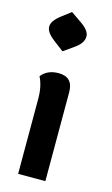

<svg xmlns="http://www.w3.org/2000/svg" viewBox="-107 -708 439 751"><g transform="rotate(15 112.5 -333.0)"><path d="M91.3 -507.8 50.3 -539.1Q16.1 -564.9 16.1 -587.9Q16.1 -611.3 50.8 -637.7L87.9 -666L131.8 -635.7Q167 -611.3 167 -587.9Q167 -560.5 132.8 -537.1ZM47.9 0V-305.7Q47.9 -355 29.8 -390.6Q54.2 -421.4 99.6 -421.4Q158.2 -421.4 158.2 -359.9V0Z"/></g></svg>

Font: ALMAS
Style: Bold
Weight: 700
Designer: ALMAS Font/ by Husham Jawad Kadhim, derived from the Bainsely font by/ Paul James MIller
Foundry: High-Logic / Made with FontCreator
Version: Version 1.411;September 19, 2021;FontCreator 14.0.0.2814 32-